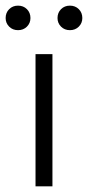

<svg xmlns="http://www.w3.org/2000/svg" viewBox="-40 -661 312 681"><path d="M164 -597Q164 -616 176.5 -628.5Q189 -641 208 -641Q227 -641 239.5 -628.5Q252 -616 252 -597Q252 -579 239.5 -566.5Q227 -554 208 -554Q189 -554 176.5 -566.5Q164 -579 164 -597ZM-20 -597Q-20 -616 -7.5 -628.5Q5 -641 24 -641Q43 -641 55.5 -628.5Q68 -616 68 -597Q68 -579 55.5 -566.5Q43 -554 24 -554Q5 -554 -7.5 -566.5Q-20 -579 -20 -597ZM86 -469H146V0H86Z"/></svg>

Font: Post Grotesk Light
Style: Light
Weight: 300
Version: Version 1.0